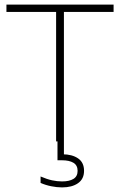

<svg xmlns="http://www.w3.org/2000/svg" viewBox="-20 -615 522 835"><path d="M224 0V-563H8V-595H474V-563H258V0ZM250 200Q227.5 200 202.8 195Q178 190 156.5 180.5V152.5Q184.5 164.5 206.5 169.2Q228.5 174 250 174Q281.5 174 299.5 163Q317.5 152 317.5 128Q317.5 104 299.5 93Q281.5 82 249 82H230V-10H258V71L251.5 56Q293.5 56 319.5 73.8Q345.5 91.5 345.5 128Q345.5 163.5 319.2 181.8Q293 200 250 200Z"/></svg>

Font: Encode Sans SC Condensed Thin Thin
Style: Regular
Weight: 250
Version: Version 3.002